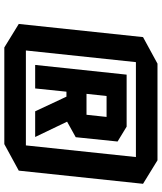

<svg xmlns="http://www.w3.org/2000/svg" viewBox="50 -795 750 890"><g transform="rotate(90 425.0 -350.0)"><path d="M615 -138H496L428 -283H405L390 -138H281L326 -562H567L636 -520L616 -326L544 -286ZM425 -469 415 -376H512L522 -469ZM771 -62 648 5H200L91 -62L152 -638L275 -705H723L832 -638ZM268 -605 214 -95H654L708 -605Z"/></g></svg>

Font: Quantico
Style: Bold Italic
Weight: 700
Italic angle: -12°
Designer: Matt Desmond
Foundry: MADtype
Version: Version 2.002